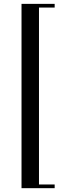

<svg xmlns="http://www.w3.org/2000/svg" viewBox="-20 -792 336 993"><path d="M181.6 -752.9V162.1H262.7V181.2H91.3V-772H262.7V-752.9Z"/></svg>

Font: TypoPRO Playfair Display
Style: Regular
Weight: 400
Designer: Claus Eggers Sørensen
Foundry: Claus Eggers Sørensen
Version: Version 1.004;PS 001.004;hotconv 1.0.70;makeotf.lib2.5.58329